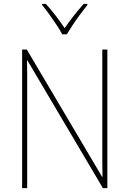

<svg xmlns="http://www.w3.org/2000/svg" viewBox="-20 -969 667 989"><path d="M533 0H510L121 -658H119Q120 -623 120 -591Q120 -559 120 -519V0H94V-714H118L506 -58H508Q507 -95 507 -132.5Q507 -170 507 -200V-714H533ZM301 -792Q289 -814 270.5 -842Q252 -870 232.5 -897Q213 -924 197 -943V-949H216Q241 -922 267 -888Q293 -854 313 -824Q356 -887 411 -949H430V-943Q413 -922 393 -895Q373 -868 355 -841Q337 -814 324 -792Z"/></svg>

Font: Noto Sans Gurmukhi UI SemiCondensed Thin
Style: Regular
Weight: 100
Width: 4
Designer: Jelle Bosma - Monotype Design Team
Foundry: Monotype Imaging Inc.
Version: Version 2.004; ttfautohint (v1.8.4.7-5d5b)